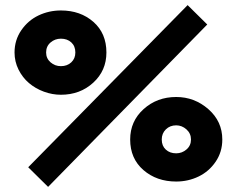

<svg xmlns="http://www.w3.org/2000/svg" viewBox="-20 -689 930 754"><path d="M168.9 44.9 90.8 -32.2 716.8 -668.9 793.9 -592.8ZM219.2 -316.9Q185.1 -316.9 152.1 -329.1Q119.1 -341.3 93.8 -362.8Q68.4 -384.3 52.7 -415.8Q37.1 -447.3 37.1 -482.9Q37.1 -531.7 63.7 -570.3Q90.3 -608.9 131.3 -628.4Q172.4 -647.9 219.2 -647.9Q295.9 -647.9 346.9 -603Q397.9 -558.1 397.9 -482.9Q397.9 -411.6 346.2 -364.3Q294.4 -316.9 219.2 -316.9ZM219.2 -429.2Q243.7 -429.2 259.8 -444.1Q275.9 -459 275.9 -482.9Q275.9 -507.8 260 -522.5Q244.1 -537.1 219.2 -537.1Q195.8 -537.1 178.5 -522.2Q161.1 -507.3 161.1 -482.9Q161.1 -459.5 178.5 -444.3Q195.8 -429.2 219.2 -429.2ZM671.9 23.9Q595.2 23.9 543.2 -21.2Q491.2 -66.4 491.2 -141.1Q491.2 -212.9 543.9 -260.5Q596.7 -308.1 671.9 -308.1Q743.7 -308.1 798.3 -260.3Q853 -212.4 853 -141.1Q853 -92.3 826.9 -54Q800.8 -15.6 759.8 4.2Q718.8 23.9 671.9 23.9ZM671.9 -86.9Q694.8 -86.9 712.4 -102.1Q730 -117.2 730 -141.1Q730 -165 712.2 -180.9Q694.3 -196.8 671.9 -196.8Q647.5 -196.8 631.3 -180.9Q615.2 -165 615.2 -141.1Q615.2 -116.2 631.1 -101.6Q647 -86.9 671.9 -86.9Z"/></svg>

Font: BioRhyme ExtraBold
Style: Regular
Weight: 800
Designer: Aoife Mooney
Foundry: Aoife Mooney Type
Version: Version 1.500;PS 001.500;hotconv 1.0.88;makeotf.lib2.5.64775